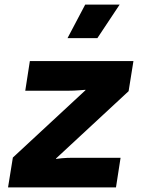

<svg xmlns="http://www.w3.org/2000/svg" viewBox="-20 -816 640 836"><path d="M110 -550H561L540 -419L224 -126V-124Q236 -125 249 -127Q260 -128 272 -128.5Q284 -129 295 -129H505L485 0H15L36 -130L352 -423V-425Q339 -424 326 -423Q315 -422 302.5 -421.5Q290 -421 279 -421H90ZM501 -796H351L274 -650H404Z"/></svg>

Font: JetBrains Mono ExtraBold
Style: Italic
Weight: 800
Designer: Philipp Nurullin, Konstantin Bulenkov
Foundry: JetBrains
Version: Version 1.000; ttfautohint (v1.8.3)